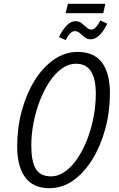

<svg xmlns="http://www.w3.org/2000/svg" viewBox="-20 -976 624 1006"><path d="M239 10Q154 10 112 -47Q70 -104 70 -209Q70 -306 94 -395Q118 -484 161 -553.5Q204 -623 262 -663.5Q320 -704 387 -704Q473 -704 514.5 -648Q556 -592 556 -488Q556 -391 532 -302Q508 -213 465 -142.5Q422 -72 364.5 -31Q307 10 239 10ZM247 -52Q286 -52 321.5 -77.5Q357 -103 386.5 -147Q416 -191 437.5 -247Q459 -303 470.5 -364Q482 -425 482 -485Q482 -642 379 -642Q339 -642 303.5 -616.5Q268 -591 239 -547Q210 -503 188.5 -447.5Q167 -392 155.5 -331.5Q144 -271 144 -212Q144 -131 167.5 -91.5Q191 -52 247 -52ZM324 -907 336 -956H532L521 -907ZM324 -766 289 -782Q330 -865 375 -865Q395 -865 408.5 -854Q422 -843 434 -832Q446 -821 459 -821Q471 -821 483 -834Q495 -847 506 -869L542 -852Q521 -809 499 -789.5Q477 -770 455 -770Q437 -770 423.5 -781Q410 -792 398 -802.5Q386 -813 372 -813Q348 -813 324 -766Z"/></svg>

Font: Ubuntu Sans Condensed
Style: Italic
Weight: 400
Width: 3
Italic angle: -13.5°
Designer: Dalton Maag Ltd
Foundry: Dalton Maag Ltd
Version: Version 1.006; ttfautohint (v1.8.4.7-5d5b)